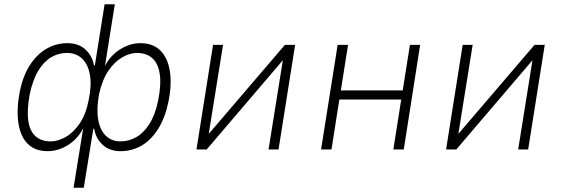

<svg xmlns="http://www.w3.org/2000/svg" viewBox="-20 -703 2643 903"><path d="M326 180 371 -98H370Q346 -50 300 -21Q254 8 204 8Q145 8 110.5 -26.5Q76 -61 66.5 -124.5Q57 -188 73 -273Q89 -349 122 -399Q155 -449 200 -474.5Q245 -500 297 -500Q349 -500 381.5 -470.5Q414 -441 422 -395H426L472 -683H520L474 -395H475Q499 -442 545 -471Q591 -500 641 -500Q699 -500 734 -465.5Q769 -431 779 -367.5Q789 -304 771 -219Q755 -145 722 -94Q689 -43 644.5 -17.5Q600 8 547 8Q496 8 463.5 -21.5Q431 -51 423 -97L419 -98L374 180ZM218 -38Q252 -38 288.5 -58.5Q325 -79 354.5 -122Q384 -165 397 -232Q412 -303 402.5 -353Q393 -403 365 -428.5Q337 -454 295 -454Q255 -454 221 -434Q187 -414 161 -372Q135 -330 120 -261Q106 -185 113 -135.5Q120 -86 147.5 -62Q175 -38 218 -38ZM546 -38Q586 -38 621 -58Q656 -78 683 -120.5Q710 -163 724 -231Q739 -308 731 -357Q723 -406 695.5 -430Q668 -454 624 -454Q591 -454 555 -433.5Q519 -413 490 -370.5Q461 -328 446 -261Q433 -189 442 -139.5Q451 -90 478.5 -64Q506 -38 546 -38Z M904 0 982 -492H1029L961 -69H958L1320 -492H1368L1290 0H1243L1311 -424H1314L952 0Z M1490 0 1568 -492H1617L1583 -278H1874L1908 -492H1956L1879 0H1830L1867 -235H1576L1539 0Z M2078 0 2156 -492H2203L2135 -69H2132L2494 -492H2542L2464 0H2417L2485 -424H2488L2126 0Z"/></svg>

Font: Nunito Sans 7pt SemiCondensed ExtraLight
Style: Italic
Weight: 250
Width: 4
Italic angle: -9°
Designer: Vernon Adams
Foundry: Vernon Adams
Version: Version 3.101;gftools[0.9.27]